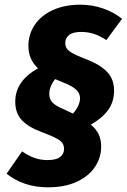

<svg xmlns="http://www.w3.org/2000/svg" viewBox="-20 -712 540 818"><path d="M466 -326Q466 -278 440.5 -243Q415 -208 367 -181Q390 -162 400.5 -139.5Q411 -117 411 -88Q411 -41 385 -1.5Q359 38 308 62Q257 86 184 86Q81 86 8 28L74 -67Q102 -48 127.5 -39Q153 -30 182 -30Q219 -30 236 -43Q253 -56 253 -78Q253 -100 235 -113.5Q217 -127 161 -148Q103 -169 74 -199Q45 -229 45 -279Q45 -367 142 -421Q101 -459 101 -516Q101 -566 128 -606Q155 -646 205 -669Q255 -692 322 -692Q373 -692 419 -676Q465 -660 500 -632L433 -541Q383 -576 326 -576Q291 -576 274.5 -563Q258 -550 258 -528Q258 -507 276 -493.5Q294 -480 349 -459Q406 -437 436 -406Q466 -375 466 -326ZM291 -228Q321 -263 321 -294Q321 -314 305 -329.5Q289 -345 251 -360L215 -375Q190 -344 190 -311Q190 -291 202 -277Q214 -263 242 -251Q277 -235 291 -228Z"/></svg>

Font: Fira Sans Condensed ExtraBold
Style: Italic
Weight: 800
Width: 3
Italic angle: -8°
Designer: bBox Type GmbH & Carrois Corporate GbR & Edenspiekermann AG
Foundry: bBox Type GmbH & Carrois Corporate GbR & Edenspiekermann AG
Version: Version 4.301